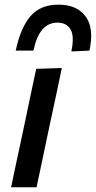

<svg xmlns="http://www.w3.org/2000/svg" viewBox="-20 -786 403 806"><path d="M26.5 0Q38 -54.5 48.8 -105.2Q59.5 -156 73 -218L83.5 -267.5Q98 -337.5 109.2 -390.2Q120.5 -443 132 -497L239.5 -500.5Q228 -444.5 216.8 -391.8Q205.5 -339 190 -267.5L179.5 -218Q166.5 -156 155.8 -105.2Q145 -54.5 133.5 0ZM279.5 -570Q293 -634 276.2 -662.5Q259.5 -691 221 -691Q144.5 -691 120.5 -573.5H46Q66.5 -670 108 -718.2Q149.5 -766.5 226 -766.5Q302 -766.5 339 -717.5Q376 -668.5 355.5 -573.5Z"/></svg>

Font: Commissioner Medium
Style: Italic
Weight: 500
Italic angle: -12°
Designer: Kostas Bartsokas
Foundry: Kostas Bartsokas
Version: Version 1.000; ttfautohint (v1.8.3)